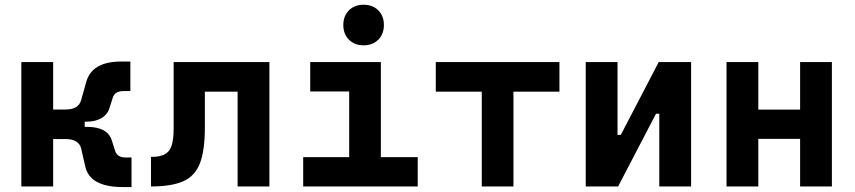

<svg xmlns="http://www.w3.org/2000/svg" viewBox="-20 -776 3556 799"><path d="M261.7 -269.5 253.4 -320.3Q280.8 -320.3 296.9 -330.6Q313 -340.8 317.9 -360.4L339.4 -437Q347.7 -464.8 366.7 -483.4Q385.7 -502 415.5 -511Q445.3 -520 484.9 -520H522.5V-397H493.2Q476.1 -397 465.1 -390.4Q454.1 -383.8 449.7 -370.6L436.5 -329.1Q428.7 -300.8 403.3 -285.2Q377.9 -269.5 337.9 -269.5ZM68.8 0V-517.6H201.2V0ZM193.8 -197.3V-320.3H332.5V-197.3ZM489.7 2.4Q445.8 2.4 413.6 -6.8Q381.3 -16.1 361.8 -34.4Q342.3 -52.7 335.4 -80.6L317.9 -157.2Q313.5 -176.8 297.1 -187Q280.8 -197.3 253.4 -197.3L261.7 -248H342.8Q429.7 -248 446.3 -188.5L459.5 -147Q463.9 -133.8 474.9 -127.2Q485.8 -120.6 502.9 -120.6H527.3V2.4Z M608.4 0V-123Q644.5 -123 665 -133.5Q685.5 -144 694.1 -169.9Q702.6 -195.8 702.6 -241.2V-517.6H832.5V-244.6Q832.5 -150.4 812.3 -97.2Q792.1 -43.9 743.2 -22Q694.3 0 608.4 0ZM968.8 0V-517.6H1101.1V0ZM728 -394.5V-517.6H1083V-394.5Z M1433.1 0V-488.3H1564.9V0ZM1241.7 0V-122.1H1442.9V0ZM1555.2 0V-122.1H1718.3V0ZM1271 -395.5V-517.6H1564.9V-395.5ZM1493.2 -587.4Q1455.6 -587.4 1432.1 -610.8Q1408.7 -634.3 1408.7 -671.9Q1408.7 -709.5 1432.1 -732.9Q1455.6 -756.3 1493.2 -756.3Q1530.8 -756.3 1554.2 -732.9Q1577.6 -709.5 1577.6 -671.9Q1577.6 -634.3 1554.2 -610.8Q1530.8 -587.4 1493.2 -587.4Z M1984.9 0V-517.6H2116.7V0ZM1793.5 -394.5V-517.6H2308.1V-394.5Z M2514.6 0V-214.8H2563.5L2721.2 -517.6H2755.4V-302.7H2710L2552.2 0ZM2417.5 0V-517.6H2549.8V0ZM2723.6 0V-517.6H2856V0Z M3309.6 0V-517.6H3441.9V0ZM3003.4 0V-517.6H3135.7V0ZM3090.8 -198.2V-319.8H3356.9V-198.2Z"/></svg>

Font: Cascadia Mono
Style: Regular
Weight: 400
Monospace: yes
Designer: Aaron Bell
Foundry: Saja Typeworks
Version: Version 2102.003